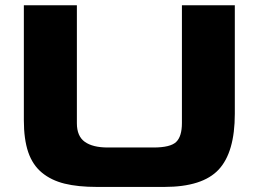

<svg xmlns="http://www.w3.org/2000/svg" viewBox="-20 -720 995 739"><path d="M680.2 -699.7H883.8V-282.2Q883.8 -133.8 821.5 -67.1Q759.3 -0.5 612.3 -0.5H353.5Q279.8 -0.5 228.5 -13.2Q177.2 -25.9 141.4 -55.4Q105.5 -85 88.6 -134.5Q71.8 -184.1 71.8 -256.8V-699.7H275.9V-245.6Q275.9 -195.8 306.4 -174.1Q336.9 -152.3 395 -152.3H570.8Q635.7 -152.3 658 -173.6Q680.2 -194.8 680.2 -246.6Z"/></svg>

Font: Wadik
Style: Bold
Weight: 700
Designer: Sasha Pavljenko
Version: Version 1.001;Fontself Maker 3.5.4